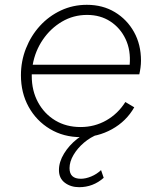

<svg xmlns="http://www.w3.org/2000/svg" viewBox="-20 -558 668 798"><path d="M316 12Q244 12 187.5 -22Q131 -56 99 -114Q67 -172 67 -245Q67 -304 88 -357Q109 -410 146 -450.5Q183 -491 233 -514.5Q283 -538 341 -538Q407 -538 457.5 -507.5Q508 -477 537 -425Q566 -373 566 -306Q566 -292 564 -277Q562 -262 559 -249H112Q112 -246 112 -242Q112 -181 138 -133Q164 -85 209.5 -57.5Q255 -30 315 -30Q373 -30 421.5 -57.5Q470 -85 501 -134L538 -112Q505 -54 445.5 -21Q386 12 316 12ZM342 -496Q285 -496 237.5 -468Q190 -440 158 -393Q126 -346 116 -289H519Q524 -349 502 -395.5Q480 -442 438.5 -469Q397 -496 342 -496ZM309 220Q274 220 249.5 201.5Q225 183 225 149Q225 115 246 80.5Q267 46 300.5 19.5Q334 -7 373 -15H390L388 0Q356 12 329 35Q302 58 285.5 86Q269 114 269 141Q269 185 316 185Q336 185 359 175.5Q382 166 400 149L411 181Q367 220 309 220Z"/></svg>

Font: Plus Jakarta Sans ExtraLight
Style: Italic
Weight: 200
Italic angle: -8°
Designer: Gumpita Rahayu
Foundry: Tokotype
Version: Version 2.071; ttfautohint (v1.8.4.7-5d5b);gftools[0.9.29]